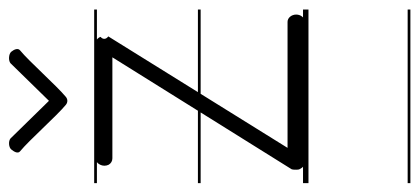

<svg xmlns="http://www.w3.org/2000/svg" viewBox="-272 -420 922 422"><g transform="rotate(-90 189.0 -209.0)"><path d="M-2.5 -463V-457H379V-463ZM-2.5 -235V-229H379V-235ZM-2.5 -4V8H379V-4ZM-2.5 226V232H379V226ZM52 -460C46 -460 41 -456 38 -450C35 -444 35 -437 38 -431C41 -426 46 -423 52 -423H274L28 -29C27 -26 27 -22 27 -19C27 -16 27 -13 29 -10C32 -4 37 0 43 0H352C361 0 368 -9 368 -19C368 -29 361 -38 352 -38H75L320 -432C313 -437 313 -444 319 -449C317 -455 311 -460 305 -460ZM187 -525.2C211.5 -545.4 264.9 -605.9 289.4 -626C295.2 -630.8 291 -639.4 286.3 -645.2C281.5 -651 266.9 -651.8 261.1 -647L178.4 -562.4L95.6 -647C89.8 -651.8 76.2 -651 71.5 -645.2C66.7 -639.4 61.5 -630.8 67.3 -626C91.8 -605.9 145.2 -545.4 169.7 -525.2C175 -520.9 181.8 -520.9 187 -525.2Z"/></g></svg>

Font: LetsTraceRuled
Style: Medium
Weight: 500
Version: Version 003.000